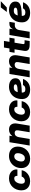

<svg xmlns="http://www.w3.org/2000/svg" viewBox="2035 -2812 789 4899"><g transform="rotate(-90 2429.5 -362.5)"><path d="M256.3 11.7Q184.1 11.7 131.6 -16.1Q79.1 -43.9 50.5 -94Q22 -144 22 -211.4Q22 -274.4 43.5 -331.3Q64.9 -388.2 105.2 -432.4Q145.5 -476.6 201.9 -502Q258.3 -527.3 328.1 -527.3Q397.5 -527.3 451.2 -500.7Q504.9 -474.1 533 -425.8Q561 -377.4 553.7 -313H392.1Q393.6 -345.2 379.4 -369.6Q365.2 -394 326.7 -394Q282.7 -394 252.4 -365.7Q222.2 -337.4 206.5 -294.4Q190.9 -251.5 190.9 -208Q190.9 -166.5 209.2 -144Q227.5 -121.6 263.7 -121.6Q304.2 -121.6 334 -145.5Q363.8 -169.4 374 -204.1H536.1Q523.9 -139.6 484.6 -91.1Q445.3 -42.5 386.5 -15.4Q327.6 11.7 256.3 11.7Z M828.6 11.7Q718.8 11.7 654.5 -48.8Q590.3 -109.4 590.3 -211.9Q590.3 -300.8 629.9 -372.3Q669.4 -443.8 739.5 -485.6Q809.6 -527.3 900.4 -527.3Q1010.7 -527.3 1074.7 -466.6Q1138.7 -405.8 1138.7 -303.2Q1138.7 -239.7 1117.2 -182.9Q1095.7 -126 1055.2 -82.3Q1014.6 -38.6 957.3 -13.4Q899.9 11.7 828.6 11.7ZM839.4 -122.1Q882.3 -122.1 911.6 -149.9Q940.9 -177.7 955.8 -220Q970.7 -262.2 970.7 -304.2Q970.7 -348.1 947.3 -370.8Q923.8 -393.6 889.6 -393.6Q847.2 -393.6 817.9 -365.7Q788.6 -337.9 773.4 -295.9Q758.3 -253.9 758.3 -210.9Q758.3 -167 781.7 -144.5Q805.2 -122.1 839.4 -122.1Z M1378.9 -274.9 1333.5 0H1165.5L1250.5 -515.6H1416.5L1403.8 -439.9Q1436 -481.4 1477.5 -504.2Q1519 -526.9 1573.7 -526.9Q1661.1 -526.9 1701.4 -470.5Q1741.7 -414.1 1725.6 -318.4L1672.9 0H1504.9L1553.2 -294.9Q1560.5 -340.3 1542.2 -361.8Q1523.9 -383.3 1486.8 -383.3Q1443.8 -383.3 1415.8 -355.2Q1387.7 -327.1 1378.9 -274.9Z M2018.6 11.7Q1946.3 11.7 1893.8 -16.1Q1841.3 -43.9 1812.7 -94Q1784.2 -144 1784.2 -211.4Q1784.2 -274.4 1805.7 -331.3Q1827.1 -388.2 1867.4 -432.4Q1907.7 -476.6 1964.1 -502Q2020.5 -527.3 2090.3 -527.3Q2159.7 -527.3 2213.4 -500.7Q2267.1 -474.1 2295.2 -425.8Q2323.2 -377.4 2315.9 -313H2154.3Q2155.8 -345.2 2141.6 -369.6Q2127.4 -394 2088.9 -394Q2044.9 -394 2014.6 -365.7Q1984.4 -337.4 1968.8 -294.4Q1953.1 -251.5 1953.1 -208Q1953.1 -166.5 1971.4 -144Q1989.7 -121.6 2025.9 -121.6Q2066.4 -121.6 2096.2 -145.5Q2126 -169.4 2136.2 -204.1H2298.3Q2286.1 -139.6 2246.8 -91.1Q2207.5 -42.5 2148.7 -15.4Q2089.8 11.7 2018.6 11.7Z M2590.3 11.7Q2469.2 11.7 2403.6 -53Q2337.9 -117.7 2354.5 -246.1Q2365.2 -333 2408 -396.2Q2450.7 -459.5 2517.6 -493.4Q2584.5 -527.3 2668.5 -527.3Q2728 -527.3 2776.6 -509.3Q2825.2 -491.2 2853.5 -454.8Q2881.8 -418.5 2881.8 -362.3Q2881.8 -295.4 2838.1 -261.2Q2794.4 -227.1 2712.4 -214.8Q2630.4 -202.6 2515.6 -201.2Q2515.1 -159.7 2533 -134.8Q2550.8 -109.9 2604 -109.9Q2647.9 -109.9 2673.3 -126.5Q2698.7 -143.1 2708.5 -170.4H2864.3Q2836.4 -88.4 2767.3 -38.3Q2698.2 11.7 2590.3 11.7ZM2527.8 -304.7Q2610.4 -307.1 2653.3 -314Q2696.3 -320.8 2711.7 -332.5Q2727.1 -344.2 2727.1 -360.4Q2727.1 -404.8 2650.9 -404.8Q2590.3 -404.8 2564 -375.5Q2537.6 -346.2 2527.8 -304.7Z M3119.6 -274.9 3074.2 0H2906.2L2991.2 -515.6H3157.2L3144.5 -439.9Q3176.8 -481.4 3218.3 -504.2Q3259.8 -526.9 3314.5 -526.9Q3401.9 -526.9 3442.1 -470.5Q3482.4 -414.1 3466.3 -318.4L3413.6 0H3245.6L3293.9 -294.9Q3301.3 -340.3 3283 -361.8Q3264.6 -383.3 3227.5 -383.3Q3184.6 -383.3 3156.5 -355.2Q3128.4 -327.1 3119.6 -274.9Z M3917.5 -515.6 3895.5 -385.7H3790L3754.9 -173.3Q3751 -148.4 3759.3 -139.2Q3767.6 -129.9 3795.4 -129.9H3854L3832.5 0H3737.3Q3644.5 0 3607.2 -34.9Q3569.8 -69.8 3582 -145L3621.6 -385.7H3533.2L3555.2 -515.6H3643.1L3666.5 -656.2H3835L3811.5 -515.6Z M3899.9 0 3985.4 -515.6H4147.9L4132.8 -424.8H4134.3Q4156.2 -474.1 4189.9 -495.8Q4223.6 -517.6 4275.9 -517.6Q4289.1 -517.6 4300 -517.3Q4311 -517.1 4321.3 -516.6L4298.3 -377.9Q4289.6 -378.4 4270 -378.9Q4250.5 -379.4 4231.9 -379.4Q4187 -379.4 4153.8 -349.1Q4120.6 -318.8 4111.8 -264.2L4067.9 0Z M4547.4 11.7Q4426.3 11.7 4360.6 -53Q4294.9 -117.7 4311.5 -246.1Q4322.3 -333 4365 -396.2Q4407.7 -459.5 4474.6 -493.4Q4541.5 -527.3 4625.5 -527.3Q4685.1 -527.3 4733.6 -509.3Q4782.2 -491.2 4810.5 -454.8Q4838.9 -418.5 4838.9 -362.3Q4838.9 -295.4 4795.2 -261.2Q4751.5 -227.1 4669.4 -214.8Q4587.4 -202.6 4472.7 -201.2Q4472.2 -159.7 4490 -134.8Q4507.8 -109.9 4561 -109.9Q4605 -109.9 4630.4 -126.5Q4655.8 -143.1 4665.5 -170.4H4821.3Q4793.5 -88.4 4724.4 -38.3Q4655.3 11.7 4547.4 11.7ZM4484.9 -304.7Q4567.4 -307.1 4610.4 -314Q4653.3 -320.8 4668.7 -332.5Q4684.1 -344.2 4684.1 -360.4Q4684.1 -404.8 4607.9 -404.8Q4547.4 -404.8 4521 -375.5Q4494.6 -346.2 4484.9 -304.7ZM4573.2 -583.5 4689.9 -736.8H4849.1L4688 -583.5Z"/></g></svg>

Font: Inter Display ExtraBold
Style: Italic
Weight: 800
Italic angle: -9.39999°
Designer: Rasmus Andersson
Foundry: rsms
Version: Version 4.000;git-a52131595